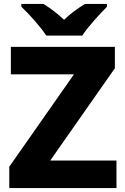

<svg xmlns="http://www.w3.org/2000/svg" viewBox="-20 -1017 634 971"><path d="M214 -837H396C425 -882 486 -948 521 -983V-997H410C375 -976 338 -950 304 -917C269 -950 235 -975 200 -997H88V-983C126 -947 185 -882 214 -837ZM569 -66V-205H234L561 -672V-780H35V-641H354L27 -174V-66Z"/></svg>

Font: Noto Sans Malayalam UI ExtraBold
Style: Regular
Weight: 800
Designer: Jelle Bosma - Monotype Design Team
Foundry: Monotype Imaging Inc.
Version: Version 2.104